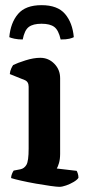

<svg xmlns="http://www.w3.org/2000/svg" viewBox="-20 -724 337 744"><path d="M210 0Q201 0 175.5 -3.5Q150 -7 119 -12.5Q88 -18 61.5 -24Q35 -30 23 -34Q23 -42 26.5 -50.5Q30 -59 33 -63L59 -68Q74 -71 82.5 -85.5Q91 -100 91 -148V-388Q91 -408 75 -414L18 -437Q19 -449 23.5 -458.5Q28 -468 31 -472Q47 -480 78.5 -490Q110 -500 136 -500Q168 -500 190.5 -477Q213 -454 213 -421V-128Q213 -107 208.5 -92Q204 -77 200 -71L277 -62Q279 -59 281.5 -51.5Q284 -44 284 -35Q279 -27 265.5 -19Q252 -11 236.5 -5.5Q221 0 210 0ZM141 -704Q203 -704 232 -670Q261 -636 266 -580Q261 -577 249 -574Q237 -571 215 -571Q207 -607 190.5 -619.5Q174 -632 141 -632Q108 -632 91.5 -619.5Q75 -607 68 -571Q50 -571 36 -574Q22 -577 16 -580Q21 -636 50 -670Q79 -704 141 -704Z"/></svg>

Font: Texturina 72pt
Style: Bold
Weight: 700
Designer: Guillermo Torres Carreño
Foundry: Omnibus-Type
Version: Version 1.002; ttfautohint (v1.8.3)